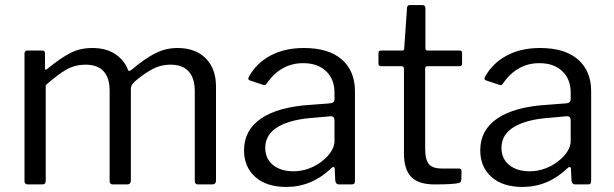

<svg xmlns="http://www.w3.org/2000/svg" viewBox="-20 -730 2429 760"><path d="M91 0Q77 0 77 -13V-517Q77 -530 88 -530H148Q158 -530 158 -519V-461Q158 -449 168 -458Q222 -502 260 -521Q298 -540 345 -540Q401 -540 437.5 -515Q474 -490 487 -452Q489 -449 491 -449Q494 -449 501 -454Q553 -498 594.5 -519Q636 -540 682 -540Q754 -540 794.5 -499Q835 -458 835 -388V-16Q835 0 820 0H764Q751 0 751 -13V-370Q751 -420 727 -447Q703 -474 655 -474Q615 -474 580 -454.5Q545 -435 512 -406Q504 -398 501 -392Q498 -386 498 -377V-16Q498 0 483 0H427Q414 0 414 -13V-370Q414 -474 318 -474Q278 -474 244.5 -455.5Q211 -437 161 -393V-15Q161 -7 157.5 -3.5Q154 0 146 0Z M1291 -64Q1214 10 1113 10Q1035 10 990.5 -29.5Q946 -69 946 -135Q946 -215 1013.5 -261Q1081 -307 1209 -315L1287 -321Q1304 -323 1304 -336V-363Q1304 -417 1270.5 -448.5Q1237 -480 1180 -480Q1092 -480 1036 -400Q1033 -395 1030 -393.5Q1027 -392 1022 -394L968 -412Q963 -414 963 -419Q963 -422 966 -428Q996 -481 1051.5 -510.5Q1107 -540 1183 -540Q1281 -540 1333 -494.5Q1385 -449 1385 -369V-15Q1385 -6 1382 -3Q1379 0 1371 0H1321Q1309 0 1307 -16L1305 -62Q1304 -69 1300 -69Q1296 -69 1291 -64ZM1304 -254Q1304 -270 1289 -270L1224 -264Q1131 -258 1080.5 -228Q1030 -198 1030 -145Q1030 -102 1060.5 -77Q1091 -52 1142 -52Q1173 -52 1203 -63Q1233 -74 1256 -93Q1279 -111 1291.5 -131.5Q1304 -152 1304 -171Z M1671 -468Q1663 -468 1663 -459V-142Q1663 -97 1678 -80Q1693 -63 1727 -63H1796Q1807 -63 1807 -52L1806 -18Q1806 -8 1794 -5Q1768 0 1700 0Q1637 0 1608 -29.5Q1579 -59 1579 -123V-457Q1579 -468 1569 -468H1489Q1478 -468 1478 -478V-520Q1478 -530 1488 -530H1573Q1580 -530 1580 -538L1591 -697Q1591 -710 1602 -710H1652Q1664 -710 1664 -696V-538Q1664 -530 1672 -530H1798Q1809 -530 1809 -521V-478Q1809 -468 1798 -468Z M2226 -64Q2149 10 2048 10Q1970 10 1925.5 -29.5Q1881 -69 1881 -135Q1881 -215 1948.5 -261Q2016 -307 2144 -315L2222 -321Q2239 -323 2239 -336V-363Q2239 -417 2205.5 -448.5Q2172 -480 2115 -480Q2027 -480 1971 -400Q1968 -395 1965 -393.5Q1962 -392 1957 -394L1903 -412Q1898 -414 1898 -419Q1898 -422 1901 -428Q1931 -481 1986.5 -510.5Q2042 -540 2118 -540Q2216 -540 2268 -494.5Q2320 -449 2320 -369V-15Q2320 -6 2317 -3Q2314 0 2306 0H2256Q2244 0 2242 -16L2240 -62Q2239 -69 2235 -69Q2231 -69 2226 -64ZM2239 -254Q2239 -270 2224 -270L2159 -264Q2066 -258 2015.5 -228Q1965 -198 1965 -145Q1965 -102 1995.5 -77Q2026 -52 2077 -52Q2108 -52 2138 -63Q2168 -74 2191 -93Q2214 -111 2226.5 -131.5Q2239 -152 2239 -171Z"/></svg>

Font: Libre Franklin
Style: Regular
Weight: 400
Designer: Pablo Impallari, Rodrigo Fuenzalida
Foundry: Impallari Type
Version: Version 1.001; ttfautohint (v1.4.1)